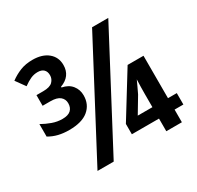

<svg xmlns="http://www.w3.org/2000/svg" viewBox="-155 -901 1105 1078"><g transform="rotate(-30 397.5 -361.5)"><path d="M183 0 560 -714H665L288 0ZM161 -278Q124 -278 92.5 -285.5Q61 -293 32 -310V-391Q62 -374 94 -362.5Q126 -351 159 -351Q196 -351 213.5 -367Q231 -383 231 -412Q231 -438 211.5 -454.5Q192 -471 150 -471H99V-540H143Q186 -540 203.5 -557.5Q221 -575 221 -599Q221 -623 207.5 -636Q194 -649 169 -649Q145 -649 123.5 -639.5Q102 -630 76 -611L32 -672Q63 -695 98 -709Q133 -723 178 -723Q241 -723 278 -692.5Q315 -662 315 -611Q315 -575 296.5 -550Q278 -525 242 -512V-507Q284 -499 306 -471.5Q328 -444 328 -407Q328 -348 286 -313Q244 -278 161 -278ZM629 0V-82H453V-149L627 -431H730V-156H787V-82H730V0ZM534 -156H629V-241Q629 -261 629.5 -286Q630 -311 631 -335Q625 -323 614 -298Q603 -273 595 -258Z"/></g></svg>

Font: Noto Sans Display SemiBold
Style: Regular
Weight: 600
Designer: Monotype Design Team
Foundry: Monotype Imaging Inc.
Version: Version 2.003